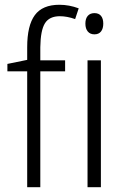

<svg xmlns="http://www.w3.org/2000/svg" viewBox="-20 -785 521 805"><path d="M149 -486V0H94V-486H11V-517L94 -534V-587Q94 -678 126 -721.5Q158 -765 229 -765Q270 -765 310 -750L295 -705Q261 -717 231 -717Q187 -717 168.5 -687.5Q150 -658 149 -587V-532H253V-486ZM413 -686Q413 -665 403.5 -653Q394 -641 376 -641Q358 -641 348 -653Q338 -665 338 -686Q338 -707 348 -718.5Q358 -730 376 -730Q394 -730 403.5 -718.5Q413 -707 413 -686ZM403 0H347V-532H403Z"/></svg>

Font: Noto Sans UI NarrowLight
Style: Regular
Weight: 300
Width: 4
Designer: Monotype Design Team
Foundry: Monotype Imaging Inc.
Version: Version 1.001